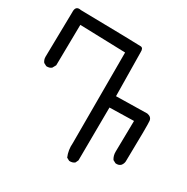

<svg xmlns="http://www.w3.org/2000/svg" viewBox="-144 -698 822 845"><g transform="rotate(30 267.5 -275.0)"><path d="M317.4 25.4 302.7 17.6Q289.1 -13.7 292 -50.8V-510.7L60.5 -517.6L57.6 -310.5L47.9 -293Q38.1 -284.2 21.5 -285.2L6.8 -293Q-2 -304.7 -2 -319.3L2 -546.9Q0 -582 30.3 -575.2Q325.2 -570.3 338.4 -568.8Q351.6 -567.4 350.6 -545.9L353.5 -324.2L510.7 -327.1Q533.2 -323.2 535.6 -304.2Q538.1 -285.2 534.2 -96.7Q533.2 -85 525.4 -75.2Q515.6 -65.4 499 -67.4L484.4 -75.2Q473.6 -91.8 474.1 -112.8Q474.6 -133.8 476.6 -269.5L353.5 -266.6L351.6 2.9L344.7 17.6Q334 26.4 317.4 25.4Z"/></g></svg>

Font: JasonHandwriting1
Style: Regular
Weight: 400
Version: Version 1.48.20